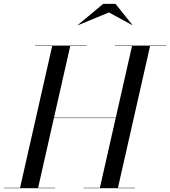

<svg xmlns="http://www.w3.org/2000/svg" viewBox="-60 -990 895 1010"><path d="M513 -924.5 352 -858 350.5 -859.5 482.5 -969.5H547.5L636 -859.5L635.5 -858ZM-40 -2H45.5L214.5 -748H125V-750H395V-748H309.5L224 -371H549L634.5 -748H545V-750H815V-748H729.5L560.5 -2H650V0H380V-2H465.5L548.5 -369H223.5L140.5 -2H230V0H-40Z"/></svg>

Font: Bodoni* 96pt
Style: Italic
Weight: 400
Italic angle: -13°
Version: Version 2.3